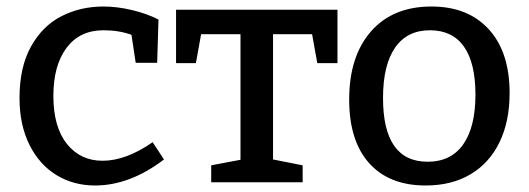

<svg xmlns="http://www.w3.org/2000/svg" viewBox="-20 -560 1627 590"><path d="M484 -70Q379 10 272 10Q206 10 153.5 -22Q101 -54 70.5 -115Q40 -176 40 -259Q40 -354 75.5 -417.5Q111 -481 169.5 -510.5Q228 -540 298 -540Q340 -540 386 -529Q432 -518 467 -500L463 -367H397L384 -453Q346 -467 298 -467Q225 -467 184.5 -413Q144 -359 144 -265Q144 -170 185.5 -118Q227 -66 295 -66Q367 -66 449 -123Z M521 -366V-530H1017V-366H955L939 -455H819V-70L910 -52V0H629V-52L719 -69V-455H598L582 -366Z M1546 -274Q1546 -187 1515 -123Q1484 -59 1426 -24.5Q1368 10 1288 10Q1176 10 1114.5 -58.5Q1053 -127 1053 -254Q1053 -387 1120 -463.5Q1187 -540 1306 -540Q1418 -540 1482 -470Q1546 -400 1546 -274ZM1157 -259Q1157 -63 1294 -63Q1366 -63 1403.5 -116.5Q1441 -170 1441 -269Q1441 -367 1405.5 -417Q1370 -467 1301 -467Q1231 -467 1194 -413.5Q1157 -360 1157 -259Z"/></svg>

Font: Bitter Pro Medium
Style: Regular
Weight: 500
Designer: Sol Matas, and Bitter project Authors
Foundry: Sol Matas
Version: Version 1.010